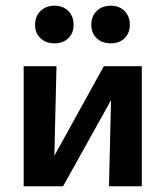

<svg xmlns="http://www.w3.org/2000/svg" viewBox="-20 -653 580 673"><path d="M362 0 372 -421H477V0ZM63 0V-421H178L168 0ZM139 0V-50L344 -421H406V-368L201 0ZM171 -501Q141 -501 122 -519Q103 -537 103 -566Q103 -596 122 -614.5Q141 -633 171 -633Q201 -633 219.5 -614.5Q238 -596 238 -566Q238 -537 219.5 -519Q201 -501 171 -501ZM369 -501Q338 -501 319 -519Q300 -537 300 -566Q300 -596 319 -614.5Q338 -633 369 -633Q398 -633 416.5 -614.5Q435 -596 435 -566Q435 -537 416.5 -519Q398 -501 369 -501Z"/></svg>

Font: Ysabeau Office
Style: Bold
Weight: 700
Designer: Christian Thalmann (Catharsis Fonts)
Version: Version 2.001;gftools[0.9.30]; featfreeze: tnum,lnum,ss02